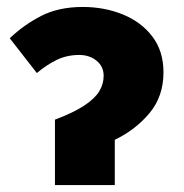

<svg xmlns="http://www.w3.org/2000/svg" viewBox="-20 -532 528 552"><path d="M138 0V-188Q191 -208 221.5 -228Q252 -248 265 -269Q278 -290 278 -314Q278 -341 257.5 -357.5Q237 -374 208 -374Q172 -374 142.5 -359.5Q113 -345 86 -322L8 -422Q49 -461 99 -486.5Q149 -512 218 -512Q280 -512 333 -490.5Q386 -469 418 -427Q450 -385 450 -324Q450 -255 410 -207Q370 -159 310 -130V0Z"/></svg>

Font: Source Sans 3 ExtraLight Black
Style: Regular
Weight: 900
Version: Version 3.052;hotconv 1.1.0;makeotfexe 2.6.0